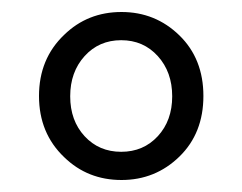

<svg xmlns="http://www.w3.org/2000/svg" viewBox="-20 -783 403 320"><path d="M87 -521Q45 -561 45 -623Q45 -685 87 -725Q126 -763 182.5 -763Q239 -763 279 -724Q319 -685 319 -623Q319 -561 279 -522Q239 -483 182.5 -483Q126 -483 87 -521ZM121 -556Q145 -530 182 -530Q219 -530 243 -556Q267 -582 267 -622.5Q267 -663 243 -689.5Q219 -716 182 -716Q145 -716 121 -689.5Q97 -663 97 -622.5Q97 -582 121 -556Z"/></svg>

Font: Resource Han Rounded JP Normal
Style: Regular
Weight: 350
Designer: Cyano Hao (round all glyphs); Ryoko NISHIZUKA 西塚涼子 (kana, bopomofo & ideographs); Paul D. Hunt (Latin, Greek & Cyrillic)
Foundry: Cyano Hao
Version: 0.990